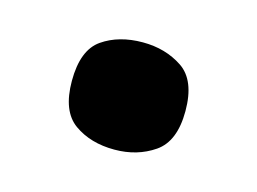

<svg xmlns="http://www.w3.org/2000/svg" viewBox="-41 -223 394 294"><g transform="rotate(15 156.0 -76.0)"><path d="M156 9Q118 9 92 -9.5Q66 -28 66 -76Q66 -125 92 -143Q118 -161 156 -161Q192 -161 219 -143Q246 -125 246 -76Q246 -28 219 -9.5Q192 9 156 9Z"/></g></svg>

Font: Noto Serif Georgian ExtraBold
Style: Regular
Weight: 800
Designer: Monotype Design Team, Akaki Razmadze
Foundry: Google LLC
Version: Version 2.003; ttfautohint (v1.8.4.7-5d5b)